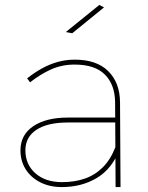

<svg xmlns="http://www.w3.org/2000/svg" viewBox="-20 -759 602 779"><path d="M255 -262Q173 -262 128 -232.5Q83 -203 83 -149Q83 -92 123.5 -56Q164 -20 232 -20Q283 -20 324.5 -34.5Q366 -49 397.5 -80.5Q429 -112 449 -164L467 -156Q435 -74 373 -37Q311 0 231 0Q181 0 143 -19.5Q105 -39 84 -72.5Q63 -106 63 -149Q63 -212 115 -247Q167 -282 255 -282H458V-262ZM447 -345Q446 -416 405.5 -456.5Q365 -497 283 -497Q231 -497 187.5 -477.5Q144 -458 102 -425L90 -441Q119 -464 149.5 -481Q180 -498 213.5 -507.5Q247 -517 283 -517Q372 -517 419 -470.5Q466 -424 467 -345L469 0H449ZM383 -739 402 -729 273 -624 247 -629Z"/></svg>

Font: Alexandria Thin
Style: Regular
Weight: 250
Designer: Mohamed Gaber
Foundry: Kief Type Foundry
Version: Version 5.100